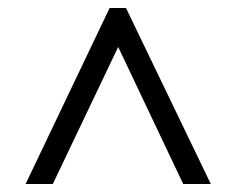

<svg xmlns="http://www.w3.org/2000/svg" viewBox="-20 -537 590 480"><path d="M44 -77 254 -517H295L507 -77H438L262 -448H289L112 -77Z"/></svg>

Font: Rokkitt
Style: Regular
Weight: 400
Designer: Vernon Adams
Foundry: Vernon Adams
Version: Version 3.103